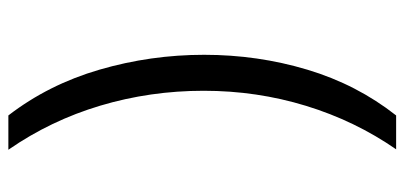

<svg xmlns="http://www.w3.org/2000/svg" viewBox="-274 -558 967 459"><g transform="rotate(-90 209.5 -328.5)"><path d="M82 135Q150 37 186 -80.5Q222 -198 222 -325Q222 -453 186.5 -572Q151 -691 81 -792H163Q237 -696 272.5 -574Q308 -452 308 -324Q308 -196 272.5 -77.5Q237 41 163 135Z"/></g></svg>

Font: utamil05
Style: Book
Weight: 400
Designer: Jelle Bosma - Monotype Design Team
Foundry: Monotype Imaging Inc.
Version: Version 2.003